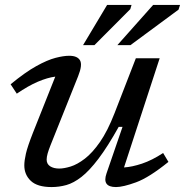

<svg xmlns="http://www.w3.org/2000/svg" viewBox="-20 -748 750 778"><path d="M411.5 -45 476.5 -234H461Q416 -153.5 379 -104.8Q342 -56 310.2 -31.2Q278.5 -6.5 249 1.8Q219.5 10 189 10Q131.5 10 105 -15Q78.5 -40 78.5 -78Q78.5 -97 85 -125.5Q91.5 -154 113.5 -210L204 -437.5Q172.5 -433.5 133.2 -416.8Q94 -400 48 -368.5L23 -406.5Q82.5 -455.5 127.2 -480.2Q172 -505 204.8 -513.5Q237.5 -522 260.5 -522Q293.5 -522 304.2 -503.5Q315 -485 296.5 -439L184.5 -159Q177.5 -141.5 173.2 -126.8Q169 -112 169 -101.5Q169 -83.5 183.2 -74.2Q197.5 -65 220 -65Q239.5 -65 266.2 -73.2Q293 -81.5 323.5 -104.8Q354 -128 385 -172.5Q416 -217 444 -289L530.5 -512H627L482.5 -69.5Q515 -71.5 555.5 -85Q596 -98.5 641 -128L662.5 -92Q584 -28.5 531.2 -9.2Q478.5 10 450 10Q392.5 10 411.5 -45ZM455.5 -565 600.5 -728H709.5L703.5 -709L508.5 -565ZM316.5 -565 414 -728H513L508 -711L362.5 -565Z"/></svg>

Font: Newsreader 6pt
Style: Italic
Weight: 400
Italic angle: -17°
Designer: Hugues Gentile
Foundry: Production Type
Version: Version 1.003; ttfautohint (v1.8.3)